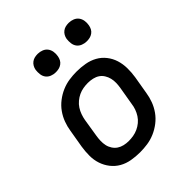

<svg xmlns="http://www.w3.org/2000/svg" viewBox="-204 -869 1008 1008"><g transform="rotate(-45 300.0 -365.0)"><path d="M255 8Q223 8 192 2.5Q161 -3 135.5 -17.5Q110 -32 91.5 -55.5Q73 -79 63.5 -107.5Q54 -136 54 -167.5Q54 -199 59 -231L76 -331Q80 -358 90 -385Q100 -412 117 -436Q134 -460 158 -478.5Q182 -497 209 -508.5Q236 -520 263.5 -524Q291 -528 318 -528Q350 -528 381 -522.5Q412 -517 438 -502.5Q464 -488 482.5 -464.5Q501 -441 510 -412.5Q519 -384 519.5 -352.5Q520 -321 515 -289L498 -189Q494 -162 484 -135Q474 -108 457 -84Q440 -60 416 -41.5Q392 -23 365 -11.5Q338 0 310 4Q282 8 255 8ZM255 -76Q272 -76 289.5 -79Q307 -82 323.5 -89.5Q340 -97 354.5 -109Q369 -121 379 -136.5Q389 -152 395 -169Q401 -186 403 -203L420 -303Q423 -321 423.5 -338.5Q424 -356 420 -372.5Q416 -389 407 -403.5Q398 -418 384.5 -427Q371 -436 353.5 -440Q336 -444 318 -444Q301 -444 283.5 -441Q266 -438 250 -430.5Q234 -423 219.5 -411Q205 -399 195 -383.5Q185 -368 179 -351Q173 -334 170 -317L154 -217Q151 -199 150.5 -181.5Q150 -164 153.5 -147.5Q157 -131 166.5 -116.5Q176 -102 189.5 -93Q203 -84 220 -80Q237 -76 255 -76ZM469 -602Q453 -602 438 -608Q423 -614 414 -626Q405 -638 403 -654Q401 -670 403 -686Q405 -698 411 -708.5Q417 -719 426.5 -726Q436 -733 447 -735.5Q458 -738 470 -738Q486 -738 501 -732Q516 -726 525 -714Q534 -702 536.5 -686Q539 -670 536 -654Q534 -642 528.5 -631.5Q523 -621 513 -614Q503 -607 492 -604.5Q481 -602 469 -602ZM239 -602Q223 -602 208 -608Q193 -614 184 -626Q175 -638 173 -654Q171 -670 173 -686Q175 -698 181 -708.5Q187 -719 196.5 -726Q206 -733 217 -735.5Q228 -738 240 -738Q256 -738 271 -732Q286 -726 295 -714Q304 -702 306.5 -686Q309 -670 306 -654Q304 -642 298.5 -631.5Q293 -621 283 -614Q273 -607 262 -604.5Q251 -602 239 -602Z"/></g></svg>

Font: Iosevka Md Ex Obl
Style: Regular
Weight: 500
Width: 7
Italic angle: -9°
Monospace: yes
Designer: Belleve Invis
Foundry: Belleve Invis
Version: Version 32.5.0; ttfautohint (v1.8.4)